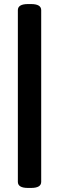

<svg xmlns="http://www.w3.org/2000/svg" viewBox="-20 -788 290 946"><path d="M118 138Q68 138 68 108V-738Q68 -768 118 -768H133Q183 -768 183 -738V108Q183 138 133 138Z"/></svg>

Font: Asap
Style: Bold
Weight: 700
Designer: Pablo Cosgaya
Foundry: Omnibus-Type
Version: Version 3.001; ttfautohint (v1.8.3)